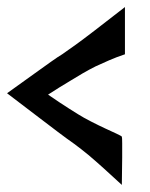

<svg xmlns="http://www.w3.org/2000/svg" viewBox="-20 -563 424 544"><path d="M334 -543V-409.2Q310.5 -401.4 289.1 -392.1Q267.6 -382.8 251 -375Q231.4 -365.2 214.8 -355.5L180.7 -335Q166 -326.2 148.4 -315.4Q130.9 -304.7 116.2 -294.9Q132.8 -283.2 147.9 -273.4Q163.1 -263.7 174.8 -255.9Q188.5 -247.1 201.2 -239.3Q216.8 -229.5 237.8 -218.8Q258.8 -208 277.8 -199.2Q296.9 -190.4 310.5 -184.1Q324.2 -177.7 325.2 -175.8Q326.2 -172.9 326.2 -157.2Q326.2 -143.6 326.2 -116.2Q326.2 -88.9 325.2 -39.1Q296.9 -65.4 272.9 -86.9Q249 -108.4 230.5 -124Q209 -141.6 190.4 -155.3Q170.9 -168.9 143.6 -189.5Q120.1 -207 84.5 -234.4Q48.8 -261.7 0 -298.8Q45.9 -332 76.2 -353.5Q106.4 -375 124 -387.7Q144.5 -402.3 156.2 -409.2Q168.9 -418 193.4 -435.5Q213.9 -450.2 247.6 -476.1Q281.2 -502 334 -543Z"/></svg>

Font: Irish Grover
Style: Regular
Weight: 400
Designer: Squid
Foundry: Font Diner, Inc DBA Sideshow
Version: Version 1.000